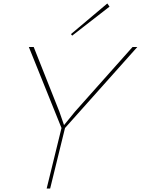

<svg xmlns="http://www.w3.org/2000/svg" viewBox="-20 -1079 806 1099"><path d="M738.8 -810.1H766.1L352.1 -346.2L267.1 0H247.1L332 -346.2L145 -810.1H172.9L319.8 -439.9L346.2 -363.8H347.2L409.2 -439.9ZM594.2 -1059.1 606.9 -1041 393.1 -875 386.2 -883.8Z"/></svg>

Font: Sinkin Sans 100 Thin Italic
Style: Regular
Weight: 100
Italic angle: -112°
Designer: Keith Bates
Foundry: K-Type
Version: Sinkin Sans (version 1.0)  by Keith Bates   •   © 2014   www